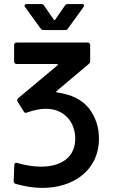

<svg xmlns="http://www.w3.org/2000/svg" viewBox="-20 -719 551 939"><path d="M414 -406C419 -410 421 -415 421 -421V-499C421 -506 416 -511 409 -511H61C54 -511 49 -506 49 -499V-418C49 -411 54 -406 61 -406H259C261 -406 262 -406 263 -405V-403C263 -402 263 -401 262 -400L69 -239C66 -236 64 -232 64 -229C64 -228 65 -226 66 -222L96 -174C99 -169 102 -167 106 -167C107 -167 109 -168 113 -169C147 -181 177 -187 204 -187C295 -187 348 -121 348 -41C348 48 282 96 181 96C145 96 106 90 64 78C63 77 61 77 60 77C55 77 50 80 50 88L47 166C47 173 50 178 56 180C101 193 145 200 187 200C341 200 464 112 464 -41C464 -97 448 -146 415 -189C382 -231 330 -257 259 -267C256 -268 255 -269 255 -270C255 -271 255 -272 256 -273ZM179 -579C182 -574 187 -572 193 -572H298C304 -572 309 -574 312 -579L388 -684C390 -687 391 -690 391 -692C391 -697 388 -699 381 -699H311C305 -699 300 -696 297 -691L250 -623C249 -620 246 -620 243 -623L196 -691C193 -696 188 -699 182 -699H111C104 -699 100 -696 100 -691C100 -690 101 -687 103 -684Z"/></svg>

Font: Barlow SemiBold Numbers
Style: Regular
Weight: 600
Designer: Jeremy Tribby
Foundry: Tribby Type
Version: Version 1.408